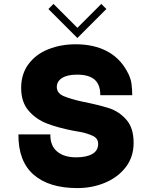

<svg xmlns="http://www.w3.org/2000/svg" viewBox="-20 -942 780 980"><path d="M74 -256H237Q236 -199 271 -169Q306 -139 369 -139Q421 -139 451 -156Q481 -173 481 -208Q481 -237 450.5 -250Q420 -263 390 -268.5Q360 -274 353 -275Q276 -290 220 -311.5Q164 -333 126 -377Q88 -421 88 -493Q88 -565 126 -615.5Q164 -666 227.5 -691Q291 -716 366 -716Q457 -716 523.5 -682Q590 -648 628 -579Q647 -546 651 -515.5Q655 -485 655 -456H492Q492 -510 463 -535.5Q434 -561 373 -561Q324 -561 297 -544Q270 -527 270 -498Q270 -466 306 -451Q342 -436 397 -424Q487 -406 537.5 -389.5Q588 -373 625 -331Q662 -289 662 -213Q662 -141 622 -89Q582 -37 516.5 -9.5Q451 18 375 18Q230 18 151.5 -50.5Q73 -119 74 -256ZM227 -896 375 -748 523 -896 497 -922 375 -800 253 -922Z"/></svg>

Font: Major Mono Display
Style: Regular
Weight: 400
Designer: Emre Parlak
Foundry: Emre Parlak
Version: Version 2.000; ttfautohint (v1.8) -l 8 -r 50 -G 200 -x 14 -D